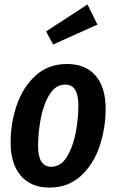

<svg xmlns="http://www.w3.org/2000/svg" viewBox="-20 -832 525 867"><path d="M28 -188Q28 -276 55.5 -357Q83 -438 140.5 -490.5Q198 -543 283 -543Q366 -543 411.5 -490.5Q457 -438 457 -341Q457 -254 430 -172.5Q403 -91 345.5 -38Q288 15 203 15Q120 15 74 -38.5Q28 -92 28 -188ZM334 -356Q334 -450 275 -450Q231 -450 203.5 -405Q176 -360 164 -296Q152 -232 152 -173Q152 -79 211 -79Q255 -79 282.5 -124.5Q310 -170 322 -233.5Q334 -297 334 -356ZM375 -812 420 -721 220 -631 188 -690Z"/></svg>

Font: Fira Sans Extra Condensed Medium
Style: Italic
Weight: 500
Width: 3
Italic angle: -8°
Designer: Carrois Corporate & Edenspiekermann AG
Foundry: Carrois Corporate GbR & Edenspiekermann AG
Version: Version 4.203